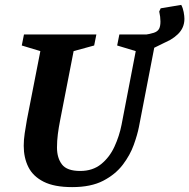

<svg xmlns="http://www.w3.org/2000/svg" viewBox="-20 -755 774 785"><path d="M275 10Q202 10 158.5 -12Q115 -34 96 -72Q77 -110 77 -159Q77 -183 81 -210Q85 -237 90 -265L145 -546L69 -569L78 -614H374L365 -569L281 -546L226 -264Q220 -234 216.5 -206.5Q213 -179 213 -152Q213 -109 233.5 -82.5Q254 -56 308 -56Q359 -56 393.5 -84Q428 -112 448 -155.5Q468 -199 477 -245L535 -546L459 -569L468 -614H665L658 -583L552 -531L619 -603L548 -236Q542 -205 527 -163Q512 -121 482 -81.5Q452 -42 402 -16Q352 10 275 10ZM539 -562 567 -612Q594 -616 609 -621Q624 -626 630 -636.5Q636 -647 636 -667Q636 -686 631 -708L637 -721L721 -735Q728 -722 731 -705.5Q734 -689 734 -678Q734 -641 707 -615Q680 -589 639 -575.5Q598 -562 556 -562Z"/></svg>

Font: Manuale
Style: Bold Italic
Weight: 700
Italic angle: -11°
Version: Version 1.002